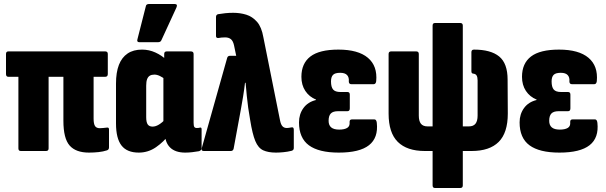

<svg xmlns="http://www.w3.org/2000/svg" viewBox="-20 -755 3030 960"><path d="M425 8Q359 8 328 -27.5Q297 -63 297 -151V-371H223V-13Q223 0 210 0H84Q72 0 72 -13V-371H22Q10 -371 10 -385V-485Q10 -498 22 -498H506Q519 -498 519 -485V-385Q519 -371 506 -371H448V-162Q448 -136 455 -125Q462 -114 479 -114Q487 -114 495.5 -115Q504 -116 514 -117Q525 -119 525 -108V-18Q525 -6 514 -3Q496 3 472.5 5.5Q449 8 425 8Z M674 8Q615 8 587.5 -27.5Q560 -63 560 -138V-337Q560 -393 574.5 -430.5Q589 -468 618 -487.5Q647 -507 690 -507Q725 -507 757 -492.5Q789 -478 814 -454L809 -356Q794 -368 779.5 -375Q765 -382 752 -382Q738 -382 729 -376.5Q720 -371 715.5 -359Q711 -347 711 -327V-169Q711 -144 718.5 -133Q726 -122 743 -122Q758 -122 774.5 -132Q791 -142 809 -161L827 -84Q799 -46 760 -19Q721 8 674 8ZM906 8Q856 8 830 -18Q804 -44 804 -94V-111L797 -128V-413L801 -445V-485Q801 -498 814 -498H934Q948 -498 948 -485V-142Q948 -126 951.5 -120.5Q955 -115 964 -115Q970 -115 973 -115.5Q976 -116 980 -117Q988 -119 988 -109V-15Q988 -3 975 1Q958 4 940.5 6Q923 8 906 8ZM677 -544Q663 -544 667 -558L709 -723Q710 -730 714.5 -732.5Q719 -735 725 -735H853Q870 -735 862 -717L787 -554Q783 -544 770 -544Z M1360 8Q1321 8 1296 -3.5Q1271 -15 1256.5 -50Q1242 -85 1231 -154L1221 -216Q1217 -245 1214 -275.5Q1211 -306 1208 -341H1205Q1201 -306 1195.5 -272.5Q1190 -239 1184 -206L1148 -11Q1145 0 1134 0H999Q984 0 989 -15L1116 -466Q1119 -476 1130 -476H1161L1150 -529Q1145 -551 1134 -559.5Q1123 -568 1106 -568Q1087 -568 1072 -565Q1060 -564 1060 -575V-670Q1060 -681 1070 -684Q1087 -687 1106.5 -689Q1126 -691 1146 -691Q1181 -691 1211.5 -681.5Q1242 -672 1265 -646Q1288 -620 1297 -568L1380 -154Q1384 -133 1392 -124Q1400 -115 1414 -115Q1422 -115 1437 -118Q1449 -121 1449 -106V-15Q1449 -4 1438 -1Q1418 4 1397 6Q1376 8 1360 8Z M1674 8Q1574 8 1524.5 -28.5Q1475 -65 1475 -143Q1475 -184 1497 -214.5Q1519 -245 1560 -255V-257Q1526 -271 1506.5 -300.5Q1487 -330 1487 -371Q1487 -438 1532 -472.5Q1577 -507 1672 -507Q1771 -507 1819.5 -466Q1868 -425 1861 -349Q1859 -334 1848 -334H1737Q1724 -334 1724 -348Q1726 -368 1715.5 -379.5Q1705 -391 1681 -391Q1655 -391 1645 -380.5Q1635 -370 1635 -348Q1635 -320 1645.5 -307.5Q1656 -295 1682 -295H1717Q1729 -295 1729 -282V-213Q1729 -199 1717 -199H1670Q1645 -199 1634 -187.5Q1623 -176 1623 -151Q1623 -129 1636 -118Q1649 -107 1676 -107Q1702 -107 1716 -115.5Q1730 -124 1728 -144Q1727 -158 1740 -158H1852Q1862 -158 1864 -141Q1872 -66 1825 -29Q1778 8 1674 8Z M2155 185Q2143 185 2143 172V0H2104Q2015 0 1969 -45.5Q1923 -91 1923 -187V-485Q1923 -498 1936 -498H2061Q2074 -498 2074 -485V-177Q2074 -150 2084.5 -136.5Q2095 -123 2118 -123H2143V-627Q2143 -640 2155 -640H2281Q2294 -640 2294 -627V-123H2324Q2347 -123 2357.5 -136.5Q2368 -150 2368 -177V-353Q2368 -369 2363 -377.5Q2358 -386 2345 -387Q2337 -388 2337 -399V-494Q2337 -507 2350 -507Q2434 -507 2476 -472.5Q2518 -438 2518 -357L2519 -187Q2519 -91 2473.5 -45.5Q2428 0 2338 0H2294V172Q2294 185 2281 185Z M2777 8Q2677 8 2627.5 -28.5Q2578 -65 2578 -143Q2578 -184 2600 -214.5Q2622 -245 2663 -255V-257Q2629 -271 2609.5 -300.5Q2590 -330 2590 -371Q2590 -438 2635 -472.5Q2680 -507 2775 -507Q2874 -507 2922.5 -466Q2971 -425 2964 -349Q2962 -334 2951 -334H2840Q2827 -334 2827 -348Q2829 -368 2818.5 -379.5Q2808 -391 2784 -391Q2758 -391 2748 -380.5Q2738 -370 2738 -348Q2738 -320 2748.5 -307.5Q2759 -295 2785 -295H2820Q2832 -295 2832 -282V-213Q2832 -199 2820 -199H2773Q2748 -199 2737 -187.5Q2726 -176 2726 -151Q2726 -129 2739 -118Q2752 -107 2779 -107Q2805 -107 2819 -115.5Q2833 -124 2831 -144Q2830 -158 2843 -158H2955Q2965 -158 2967 -141Q2975 -66 2928 -29Q2881 8 2777 8Z"/></svg>

Font: Sofia Sans Condensed Black
Style: Regular
Weight: 900
Designer: Botio Nikoltchev, Ani Petrova
Foundry: lettersoup
Version: Version 4.101